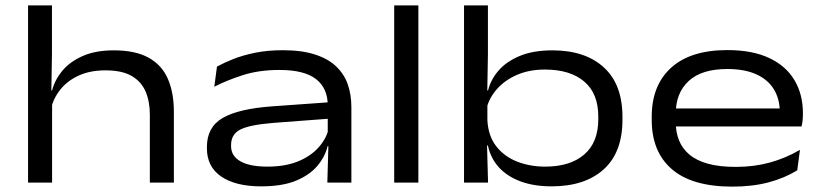

<svg xmlns="http://www.w3.org/2000/svg" viewBox="-20 -680 3061 715"><path d="M538 0V-253.5Q538 -302 522.2 -339Q506.5 -376 470.5 -397Q434.5 -418 373 -418Q316 -418 274 -399Q232 -380 205.8 -347.8Q179.5 -315.5 170 -275.5L154.5 -343H174Q184 -382.5 212.2 -416.5Q240.5 -450.5 288.2 -471.5Q336 -492.5 403.5 -492.5Q484.5 -492.5 533.8 -465Q583 -437.5 605.2 -386.2Q627.5 -335 627.5 -263.5V0ZM84.5 0V-660H173.5V-479L171 -328L174 -323V0Z M1199 0 1203 -143.5 1200.5 -162V-273.5V-287.5Q1200.5 -351.5 1156.8 -385.5Q1113 -419.5 1021 -419.5Q944 -419.5 883.8 -400Q823.5 -380.5 778 -357L788 -432Q812.5 -445.5 848 -459.8Q883.5 -474 929.8 -483.5Q976 -493 1033.5 -493Q1103.5 -493 1152.5 -477.2Q1201.5 -461.5 1231.5 -433Q1261.5 -404.5 1275 -366Q1288.5 -327.5 1288.5 -281.5V0ZM952.5 14Q857.5 14 804 -22.5Q750.5 -59 750.5 -127.5V-132.5Q750.5 -207 809.8 -241Q869 -275 993.5 -284L1210.5 -299.5L1212 -238.5L1000 -222.5Q911 -215.5 875.8 -198Q840.5 -180.5 840.5 -140V-136Q840.5 -99 875.5 -79.2Q910.5 -59.5 976 -59.5Q1041 -59.5 1088.5 -78.5Q1136 -97.5 1165.2 -129.8Q1194.5 -162 1203.5 -199.5L1217.5 -135.5H1200Q1190.5 -96.5 1162 -62.5Q1133.5 -28.5 1082.5 -7.2Q1031.5 14 952.5 14Z M1448 0V-660H1538V0Z M2034 14Q1969 14 1919.2 -4.2Q1869.5 -22.5 1838.2 -56.5Q1807 -90.5 1797 -138H1766.5L1795 -233Q1798 -173.5 1828.2 -135Q1858.5 -96.5 1906.2 -78Q1954 -59.5 2010.5 -59.5Q2103 -59.5 2155.5 -104.5Q2208 -149.5 2208 -236V-246Q2208 -332 2155.5 -376.5Q2103 -421 2009 -421Q1951.5 -421 1906 -401.5Q1860.5 -382 1830.8 -348.5Q1801 -315 1791 -273L1768.5 -343H1797.5Q1807 -382.5 1836 -416.5Q1865 -450.5 1915.2 -471.5Q1965.5 -492.5 2037 -492.5Q2159 -492.5 2228.5 -429.2Q2298 -366 2298 -244.5V-234Q2298 -112 2227.8 -49Q2157.5 14 2034 14ZM1708 0V-660H1797V-478L1794.5 -332L1795 -311V-172.5L1793.5 -145L1797.5 0Z M2707 15Q2557.5 15 2482.2 -49.8Q2407 -114.5 2407 -233.5V-245.5Q2407 -362.5 2479.5 -428Q2552 -493.5 2688.5 -493.5Q2781.5 -493.5 2844 -464.2Q2906.5 -435 2938.2 -382Q2970 -329 2970 -258.5V-255.5Q2970 -244 2968.8 -231.5Q2967.5 -219 2965 -209H2881.5Q2883 -220.5 2883.5 -234.5Q2884 -248.5 2884 -261.5Q2884 -311 2862 -347.2Q2840 -383.5 2796.5 -403.2Q2753 -423 2688.5 -423Q2593 -423 2544.8 -378.5Q2496.5 -334 2496.5 -257V-249.5V-240V-224Q2496.5 -187.5 2508.8 -157Q2521 -126.5 2547.5 -104.2Q2574 -82 2616.8 -70.2Q2659.5 -58.5 2720.5 -58.5Q2788.5 -58.5 2847.2 -74.8Q2906 -91 2959 -122L2949 -46Q2902.5 -17 2842.5 -1Q2782.5 15 2707 15ZM2448 -209V-276H2947.5V-209Z"/></svg>

Font: Anek Gujarati Expanded
Style: Regular
Weight: 400
Width: 7
Designer: Mrunmayee Ghaisas (Gujarati), Yesha Goshar (Latin)
Foundry: Ek Type
Version: Version 1.003